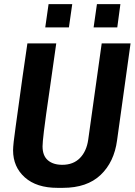

<svg xmlns="http://www.w3.org/2000/svg" viewBox="-20 -895 649 925"><path d="M257 10Q156 10 99.5 -40.5Q43 -91 43 -171Q43 -184 46 -212.5Q49 -241 55.5 -285.5Q62 -330 70 -390Q78 -450 88.5 -524Q99 -598 112 -686H251Q234 -565 222 -482Q210 -399 202.5 -346Q195 -293 191.5 -262.5Q188 -232 186.5 -216Q185 -200 185 -190Q185 -145 210.5 -123Q236 -101 280 -101Q333 -101 365 -133.5Q397 -166 405 -222L470 -686H609L544 -219Q530 -114 464.5 -52Q399 10 283 10ZM198 -763 214 -875H328L312 -763ZM431 -763 447 -875H560L545 -763Z"/></svg>

Font: Chivo Mono SemiBold
Style: Italic
Weight: 600
Italic angle: -8.05°
Monospace: yes
Version: Version 1.008